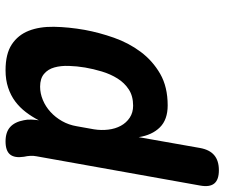

<svg xmlns="http://www.w3.org/2000/svg" viewBox="-112 -522 790 675"><g transform="rotate(-90 282.5 -185.0)"><path d="M196.5 -443Q209.1 -467.3 225.4 -488.7Q241.7 -510.1 262.9 -526Q284.1 -541.9 311.4 -550.9Q338.7 -560 372.6 -560Q430.1 -560 463.3 -538.1Q496.4 -516.2 511.3 -478.4Q526.1 -440.6 525.3 -389.8Q524.5 -338.9 514.4 -281.4Q505.1 -230.9 486.9 -179Q468.7 -127.1 437.3 -85Q405.9 -42.9 360 -16.4Q314.1 10 249 10Q198.9 10 171.8 -17.4Q144.6 -44.8 137.3 -91.9L99.2 124Q93.1 157.5 73.8 173.7Q54.5 190 21 190Q-12.5 190 -25.7 173.7Q-38.9 157.5 -32.8 124L70 -450.8Q72.3 -462.3 71.6 -473.1Q71 -483.9 68.4 -495.4Q63.4 -528.2 76.4 -544.1Q89.4 -560 122.2 -560Q155 -560 173 -543.7Q190.9 -527.5 196.9 -495.4Q199.5 -484.9 199 -469.2Q198.5 -453.5 196.5 -443ZM314.7 -438.5Q291.2 -438.5 268.1 -428.9Q244.9 -419.3 226.1 -402.1Q207.2 -385 193.8 -361.4Q180.4 -337.9 175.7 -309.7L164.8 -248.7Q160.8 -223.3 163.8 -198.8Q166.7 -174.2 177.3 -154.7Q187.9 -135.2 205.8 -123.4Q223.7 -111.5 247.9 -111.5Q281.8 -111.5 305 -126.7Q328.3 -141.9 343.6 -166.5Q359 -191.1 368.1 -221.3Q377.2 -251.4 382.1 -280.3Q387 -309.5 387.8 -337.7Q388.7 -366 382.4 -388.4Q376.2 -410.8 359.8 -424.6Q343.5 -438.5 314.7 -438.5Z"/></g></svg>

Font: Maple Mono
Style: Italic
Weight: 400
Italic angle: -10°
Monospace: yes
Designer: subframe7536
Version: Version 7.300